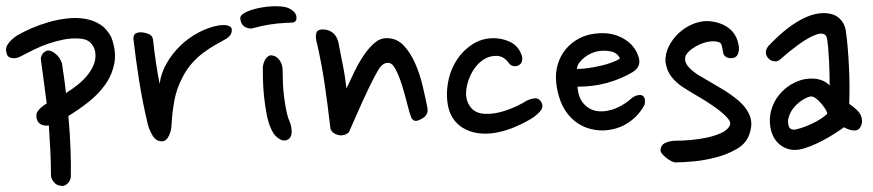

<svg xmlns="http://www.w3.org/2000/svg" viewBox="-21 -596 2859 629"><path d="M211 -16Q210 -5 201 4.5Q192 14 181 13Q164 12 155 0Q146 -12 146 -20Q146 -58 144 -99.5Q142 -141 139 -185Q126 -183 115.5 -187.5Q105 -192 101 -202Q94 -219 103 -232Q112 -245 132 -257Q127 -294 122.5 -330Q118 -366 113 -400Q112 -406 114 -411Q116 -416 119 -420.5Q122 -425 130 -429Q143 -434 159.5 -421Q176 -408 182 -388Q185 -369 188.5 -344.5Q192 -320 195 -291Q216 -304 234.5 -319Q253 -334 266.5 -351Q280 -368 287 -386.5Q294 -405 291 -425Q289 -442 276 -455.5Q263 -469 235 -470Q210 -471 185.5 -466Q161 -461 137.5 -453Q114 -445 91.5 -434Q69 -423 48 -412Q34 -404 20.5 -405.5Q7 -407 3 -415Q-6 -435 4.5 -451Q15 -467 37 -481Q56 -492 82.5 -503.5Q109 -515 138.5 -523.5Q168 -532 198.5 -535.5Q229 -539 257 -534.5Q285 -530 307.5 -515.5Q330 -501 344 -473Q361 -427 353.5 -388.5Q346 -350 323.5 -318.5Q301 -287 268.5 -261.5Q236 -236 203 -216Q208 -162 210 -109Q212 -56 211 -16Z M722 -470Q704 -460 684.5 -449Q665 -438 645.5 -423.5Q626 -409 608.5 -389.5Q591 -370 577 -343Q557 -305 550 -265.5Q543 -226 541 -188Q541 -170 532.5 -151.5Q524 -133 509 -133Q490 -133 478.5 -152.5Q467 -172 463 -190Q446 -261 435 -330.5Q424 -400 416 -469Q416 -483 424.5 -487Q433 -491 444 -490Q456 -489 467 -484Q478 -479 480 -468Q484 -431 490 -390.5Q496 -350 502 -321Q506 -355 524 -387Q542 -419 568.5 -445Q595 -471 628.5 -489Q662 -507 697 -513Q712 -515 722 -513Q732 -511 736 -506Q740 -501 737.5 -490Q735 -479 722 -470Z M950 -533Q948 -523 936 -522Q924 -521 916 -521Q891 -520 864.5 -516Q838 -512 809 -504Q797 -500 783 -507Q769 -514 766 -535Q766 -543 772 -548Q778 -553 786 -557Q799 -563 817 -567.5Q835 -572 853.5 -574Q872 -576 889 -575.5Q906 -575 917 -572Q933 -567 942.5 -557Q952 -547 950 -533ZM927 -200Q934 -184 934.5 -165.5Q935 -147 924 -140Q910 -131 894 -141Q878 -151 870 -168Q859 -189 853 -219.5Q847 -250 844 -280Q841 -310 840.5 -336Q840 -362 840 -375Q841 -389 848 -401Q855 -413 866 -415Q884 -414 895 -398.5Q906 -383 905 -360Q905 -342 906 -320Q907 -298 910 -276Q913 -254 917 -233.5Q921 -213 927 -200Z M1088 -455Q1091 -440 1094.5 -421.5Q1098 -403 1102 -383.5Q1106 -364 1109 -344Q1112 -324 1114 -306Q1126 -332 1140 -361Q1154 -390 1170.5 -414.5Q1187 -439 1205.5 -455Q1224 -471 1246 -471Q1279 -471 1301.5 -447Q1324 -423 1339.5 -387.5Q1355 -352 1364 -313Q1373 -274 1379 -244Q1385 -217 1355 -204Q1341 -197 1334 -202Q1327 -207 1326 -212Q1321 -224 1313.5 -254Q1306 -284 1296.5 -315Q1287 -346 1275 -369Q1263 -392 1248 -390Q1230 -389 1216 -363Q1204 -342 1191.5 -316.5Q1179 -291 1167 -264.5Q1155 -238 1143.5 -211.5Q1132 -185 1122 -163Q1115 -156 1104.5 -153.5Q1094 -151 1083 -155Q1073 -158 1067 -165Q1061 -172 1061 -179Q1052 -257 1042.5 -321Q1033 -385 1018 -452Q1011 -475 1015.5 -488.5Q1020 -502 1045 -499Q1080 -493 1088 -455Z M1678 -382Q1671 -378 1661 -379.5Q1651 -381 1644 -392Q1628 -413 1605 -413Q1584 -413 1567.5 -403.5Q1551 -394 1538.5 -378.5Q1526 -363 1518 -344Q1510 -325 1507 -306Q1502 -271 1519 -247Q1536 -223 1572 -223Q1601 -222 1637.5 -234.5Q1674 -247 1706 -267Q1720 -273 1732 -274Q1744 -275 1752 -262Q1762 -246 1747 -229.5Q1732 -213 1707 -200Q1682 -186 1654.5 -175.5Q1627 -165 1599 -160.5Q1571 -156 1543.5 -160Q1516 -164 1492 -179Q1454 -205 1446 -253Q1438 -301 1453 -352Q1459 -371 1470 -390.5Q1481 -410 1496.5 -426Q1512 -442 1531 -453.5Q1550 -465 1573 -469Q1610 -475 1644 -461.5Q1678 -448 1689 -412Q1691 -404 1689 -395.5Q1687 -387 1678 -382Z M2052 -360Q2013 -337 1968 -324.5Q1923 -312 1871 -312Q1873 -277 1891 -256.5Q1909 -236 1936 -232Q1952 -230 1968.5 -233Q1985 -236 1999.5 -242.5Q2014 -249 2026 -257Q2038 -265 2047 -273Q2056 -281 2066 -283.5Q2076 -286 2081 -284Q2095 -279 2091 -254Q2075 -222 2045 -199.5Q2015 -177 1978 -171Q1946 -165 1912 -174Q1878 -183 1851 -209Q1828 -232 1816 -263Q1804 -294 1801 -327Q1798 -358 1806.5 -386Q1815 -414 1833 -435.5Q1851 -457 1878 -471Q1905 -485 1941 -487Q1984 -490 2019 -471Q2054 -452 2068 -418Q2076 -399 2072.5 -385Q2069 -371 2052 -360ZM1937 -428Q1927 -426 1915.5 -421Q1904 -416 1894.5 -408.5Q1885 -401 1877.5 -391.5Q1870 -382 1869 -370Q1886 -370 1906.5 -373Q1927 -376 1946.5 -380.5Q1966 -385 1982.5 -391Q1999 -397 2010 -404Q2002 -423 1980.5 -427.5Q1959 -432 1937 -428Z M2348 -424Q2346 -435 2344 -445Q2342 -455 2334 -458Q2317 -463 2298 -459Q2279 -455 2263 -446.5Q2247 -438 2236 -427.5Q2225 -417 2224 -409Q2221 -394 2232 -380Q2243 -366 2264 -352Q2299 -331 2337 -309Q2375 -287 2401 -264Q2427 -241 2436.5 -213.5Q2446 -186 2432 -151Q2421 -124 2391 -107Q2361 -90 2325 -80.5Q2289 -71 2253 -67.5Q2217 -64 2192 -64Q2186 -64 2177.5 -68.5Q2169 -73 2161.5 -79Q2154 -85 2148.5 -91.5Q2143 -98 2143 -103Q2143 -121 2159 -128Q2175 -135 2192 -135Q2216 -135 2243.5 -137.5Q2271 -140 2296 -145.5Q2321 -151 2341 -160Q2361 -169 2369 -183Q2376 -195 2360.5 -211.5Q2345 -228 2319.5 -246Q2294 -264 2264.5 -281Q2235 -298 2214 -312Q2193 -326 2178 -345.5Q2163 -365 2159 -394Q2158 -420 2170 -444Q2182 -468 2201.5 -486.5Q2221 -505 2246 -516Q2271 -527 2296 -527Q2339 -525 2367 -503.5Q2395 -482 2400 -440Q2400 -426 2395.5 -417Q2391 -408 2380 -406Q2366 -404 2357.5 -409.5Q2349 -415 2348 -424Z M2750 -495Q2754 -467 2756.5 -435.5Q2759 -404 2760.5 -372Q2762 -340 2762 -310Q2762 -280 2761 -256Q2793 -234 2799.5 -217Q2806 -200 2801 -187Q2795 -169 2779.5 -168.5Q2764 -168 2744 -179Q2730 -169 2712 -157.5Q2694 -146 2674 -135.5Q2654 -125 2634 -117Q2614 -109 2597 -106Q2565 -101 2539.5 -118Q2514 -135 2505 -169Q2499 -192 2502 -216.5Q2505 -241 2517 -263.5Q2529 -286 2549.5 -304Q2570 -322 2598 -332Q2605 -335 2617.5 -337Q2630 -339 2643.5 -338.5Q2657 -338 2671 -333Q2685 -328 2697 -316Q2697 -333 2696.5 -353.5Q2696 -374 2695 -395Q2694 -416 2692.5 -434.5Q2691 -453 2689 -466Q2687 -481 2677.5 -484.5Q2668 -488 2654 -483Q2630 -475 2598 -452Q2566 -429 2537 -403Q2528 -394 2516.5 -395Q2505 -396 2497 -404Q2489 -412 2488 -422.5Q2487 -433 2496 -445Q2513 -463 2534 -482Q2555 -501 2578 -516.5Q2601 -532 2625 -542Q2649 -552 2673 -553Q2708 -554 2727 -537.5Q2746 -521 2750 -495ZM2634 -280Q2621 -277 2606.5 -267.5Q2592 -258 2580.5 -244.5Q2569 -231 2563.5 -214.5Q2558 -198 2563 -182Q2565 -176 2571.5 -173Q2578 -170 2586 -172Q2610 -177 2640.5 -191.5Q2671 -206 2689 -223Q2689 -229 2683 -238.5Q2677 -248 2669 -257.5Q2661 -267 2651.5 -274Q2642 -281 2634 -280Z"/></svg>

Font: Nanum Pen
Style: Regular
Weight: 400
Designer: Doo-yul Kwak; Hyunghwan Choi; Nicolas Noh;
Foundry: NHN Corporation
Version: Version 1.10